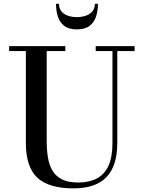

<svg xmlns="http://www.w3.org/2000/svg" viewBox="-20 -998 780 1032"><path d="M703.5 -750V-723.5H610.5V-230Q610.5 -106.5 552.2 -46Q494 14.5 374.5 14.5Q242 14.5 180.5 -43Q119 -100.5 119 -230V-723.5H29V-750H331V-723.5H231V-240Q231 -190.5 238 -149.5Q245 -108.5 263.2 -79Q281.5 -49.5 314.5 -33.2Q347.5 -17 400 -17Q458 -17 499.2 -38Q540.5 -59 562.5 -105.8Q584.5 -152.5 584.5 -230V-723.5H494.5V-750ZM393 -840Q349 -840 324.5 -859.5Q300 -879 290.5 -910.5Q281 -942 281 -977.5H297Q297 -953.5 309.8 -937.5Q322.5 -921.5 344.5 -913.8Q366.5 -906 393 -906Q420 -906 442 -913.8Q464 -921.5 477 -937.5Q490 -953.5 490 -977.5H506.5Q506.5 -942 496.8 -910.5Q487 -879 462.2 -859.5Q437.5 -840 393 -840Z"/></svg>

Font: Bodoni Moda SC 9pt Medium
Style: Regular
Weight: 500
Designer: Owen Earl
Foundry: indestructible type
Version: Version 2.005